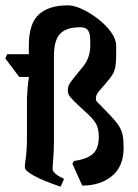

<svg xmlns="http://www.w3.org/2000/svg" viewBox="-30 -697 515 719"><path d="M197 2Q131 -20 97 -39Q63 -58 63 -70Q63 -81 65 -93Q67 -105 69 -128Q71 -151 71 -194V-329Q72 -347 73.5 -368Q75 -389 78 -405V-409H42L-10 -478L-3 -494H78V-526Q78 -609 115.5 -643Q153 -677 224 -677Q248 -677 278.5 -662.5Q309 -648 338 -625.5Q367 -603 386 -576.5Q405 -550 405 -526V-493Q405 -464 402 -447.5Q399 -431 392 -419Q385 -407 372 -392L348 -364Q336 -351 332.5 -343.5Q329 -336 329 -327Q329 -320 333.5 -315.5Q338 -311 347 -302L381 -267Q402 -245 413.5 -228Q425 -211 429 -192Q433 -173 433 -144Q433 -74 389.5 -38Q346 -2 278 -2L241 -84L247 -94Q295 -101 317.5 -120.5Q340 -140 340 -186Q340 -206 334 -224Q328 -242 302 -267L262 -304Q240 -325 232 -335Q224 -345 224 -359Q224 -369 227.5 -377.5Q231 -386 247 -406L282 -449Q308 -482 308 -526V-544Q308 -572 299.5 -583.5Q291 -595 271 -595Q218 -595 195 -570.5Q172 -546 172 -487V-172Q172 -129 169.5 -103.5Q167 -78 167 -64Q167 -47 210 -27Z"/></svg>

Font: Jaini
Style: Regular
Weight: 400
Designer: Maithili Shingre, Girish Dalvi (Devanagari), Taresh Vohra (Latin)
Foundry: Ek Type
Version: Version 2.000; ttfautohint (v1.8.4.7-5d5b)